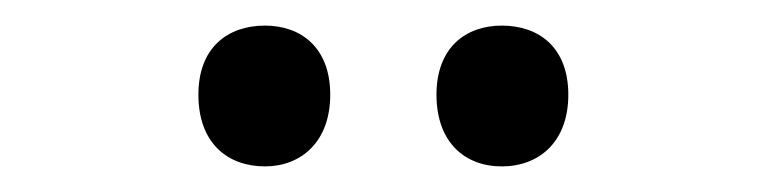

<svg xmlns="http://www.w3.org/2000/svg" viewBox="-20 -753 598 150"><path d="M135 -679C135 -641 158 -623 187 -623C215 -623 238 -642 238 -679C238 -716 215 -733 187 -733C158 -733 135 -716 135 -679ZM321 -679C321 -642 343 -623 372 -623C401 -623 424 -642 424 -679C424 -716 401 -733 372 -733C344 -733 321 -716 321 -679Z"/></svg>

Font: Noto Sans Khmer UI SemiCondensed Medium
Style: Regular
Weight: 500
Width: 4
Designer: Danh Hong and the Monotype Design Team
Foundry: Monotype Imaging Inc.
Version: Version 2.002